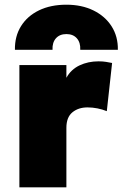

<svg xmlns="http://www.w3.org/2000/svg" viewBox="-20 -797 522 817"><path d="M62.5 0V-520H262.5V-466Q282 -501.5 318.5 -518.8Q355 -536 399 -536Q417.5 -536 430.8 -533.8Q444 -531.5 457 -529L434.5 -324Q416 -331.5 394.8 -335.8Q373.5 -340 352.5 -340Q313.5 -340 288 -319Q262.5 -298 262.5 -253V0ZM43.5 -585Q42.5 -642.5 69.5 -685.8Q96.5 -729 146 -753Q195.5 -777 262.5 -777Q328 -777 377.8 -752.5Q427.5 -728 455 -684.8Q482.5 -641.5 481.5 -585H321.5Q323 -616 307 -634Q291 -652 262.5 -652Q234 -652 218 -634Q202 -616 203.5 -585Z"/></svg>

Font: Geologica Thin Roman Black
Style: Regular
Weight: 900
Version: Version 1.010;gftools[0.9.28]